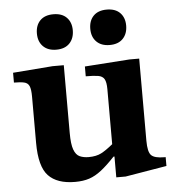

<svg xmlns="http://www.w3.org/2000/svg" viewBox="-51 -741 733 799"><g transform="rotate(-5 315.5 -341.5)"><path d="M231 10Q156 10 119.5 -28.5Q83 -67 83 -166V-359Q83 -390 77 -403.5Q71 -417 55.5 -420.5Q40 -424 13 -424V-465L179 -478H226V-195Q226 -148 234.5 -125Q243 -102 259 -95Q275 -88 296 -88Q328 -88 349 -99Q370 -110 398 -133V-363Q398 -392 390.5 -405Q383 -418 364.5 -421Q346 -424 313 -424V-465L500 -478H541V-135Q541 -88 555 -74Q569 -60 609 -60H615V-23L442 6H403V-81H399Q367 -47 341.5 -27Q316 -7 290.5 1.5Q265 10 231 10ZM201 -545Q166 -545 146 -565Q126 -585 126 -619Q126 -653 145.5 -673Q165 -693 201 -693Q237 -693 256.5 -673Q276 -653 276 -620Q276 -586 256.5 -565.5Q237 -545 201 -545ZM424 -545Q389 -545 369 -565Q349 -585 349 -619Q349 -653 368.5 -673Q388 -693 424 -693Q460 -693 479.5 -673Q499 -653 499 -620Q499 -586 479.5 -565.5Q460 -545 424 -545Z"/></g></svg>

Font: STIX Two Text
Style: Bold
Weight: 700
Designer: Ross Mills, John Hudson & Paul Hanslow, Tiro Typeworks Ltd; with prior portions MicroPress Inc., and Coen Hoffman.
Foundry: Tiro Typeworks Ltd
Version: Version 2.13 b171